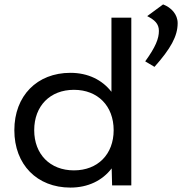

<svg xmlns="http://www.w3.org/2000/svg" viewBox="-20 -840 825 870"><path d="M488 0H575V-760H485V-424C443 -478 379 -510 299 -510C148 -510 45 -406 45 -250C45 -94 148 10 299 10C379 10 444 -22 486 -77ZM315 -68C207 -68 135 -141 135 -250C135 -360 207 -433 315 -433C423 -433 495 -360 495 -250C495 -141 423 -68 315 -68ZM719 -820 647 -767C680 -750 700 -733 700 -700C700 -665 685 -627 638 -562L680 -537C753 -619 785 -676 785 -735C785 -775 756 -806 719 -820Z"/></svg>

Font: Gully
Style: Regular
Weight: 400
Designer: jaikishan Patel
Foundry: MagicType
Version: Version 1.000;Glyphs 3.2 (3242)